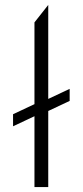

<svg xmlns="http://www.w3.org/2000/svg" viewBox="-20 -760 336 780"><path d="M33 -247V-296L148 -350V-345L263 -399V-350L148 -296V-301ZM120 0V-669L176 -740V0Z"/></svg>

Font: Geologica-Sharp
Style: Regular
Weight: 100
Designer: Sindre Bremnes, Frode Helland
Foundry: Monokrom Skriftforlag AS
Version: Version 1.010;gftools[0.9.28]